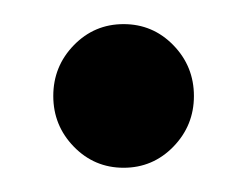

<svg xmlns="http://www.w3.org/2000/svg" viewBox="-20 -130 206 160"><path d="M124.5 -7.8Q107.4 9.8 83 9.8Q58.6 9.8 41.5 -7.8Q24.4 -25.4 24.4 -50Q24.4 -74.7 41.5 -92.3Q58.6 -109.9 83 -109.9Q107.4 -109.9 124.5 -92.3Q141.6 -74.7 141.6 -50Q141.6 -25.4 124.5 -7.8Z"/></svg>

Font: Nova Square
Style: Book
Weight: 400
Designer: Wojciech Kalinowski "wmk69" (wmk69@o2.pl)
Foundry: Wojciech Kalinowski "wmk69" (wmk69@o2.pl)
Version: Version 3.1.0; 2021-05-23